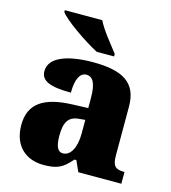

<svg xmlns="http://www.w3.org/2000/svg" viewBox="-114 -858 855 961"><g transform="rotate(15 313.0 -378.0)"><path d="M311 -606H401V-619C372 -657 318 -721 297 -766H103V-756C128 -721 241 -642 311 -606ZM199 10C270 10 298 -4 343 -56H353L378 0H601V-61H597C552 -61 538 -77 538 -131V-383C538 -507 461 -551 308 -551C185 -551 83 -521 83 -445C83 -394 133 -375 239 -375C239 -446 259 -482 291 -482C326 -482 343 -449 343 -375V-323L262 -320C114 -315 41 -265 41 -155C41 -43 112 10 199 10ZM278 -71C251 -71 239 -99 239 -152C239 -220 257 -255 313 -259L344 -262V-191C344 -118 318 -71 278 -71Z"/></g></svg>

Font: Noto Serif Gurmukhi Black
Style: Regular
Weight: 900
Designer: Vaibhav Singh and the Monotype Design Team
Foundry: Monotype Imaging Inc.
Version: Version 2.004